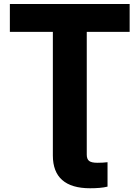

<svg xmlns="http://www.w3.org/2000/svg" viewBox="-20 -748 711 979"><path d="M439.5 211.9Q344.7 211.9 297.1 169.9Q249.5 127.9 249.5 44.9V-100.6H422.4V40.5Q422.4 63.5 434.6 72.8Q446.8 82 476.6 82Q489.7 82 502.9 81.3Q516.1 80.6 528.3 79.1V203.6Q510.7 208 487.8 210Q464.8 211.9 439.5 211.9ZM30.3 -585.4V-727.5H641.1V-585.4H422.4V0H249.5V-585.4Z"/></svg>

Font: Inter 17pt ExtraBold
Style: Regular
Weight: 800
Version: Version 4.001;git-66647c0bb